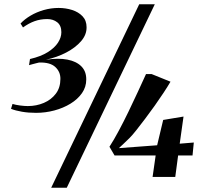

<svg xmlns="http://www.w3.org/2000/svg" viewBox="-20 -835 950 906"><path d="M150 -302.5Q114 -302.5 83.5 -307.8Q53 -313 32 -321.5L39 -344.5Q54 -340 74.8 -337.2Q95.5 -334.5 111 -334.5Q152 -334.5 187 -349.5Q222 -364.5 243.5 -393Q265 -421.5 265 -462.5Q265.5 -496 241 -518.8Q216.5 -541.5 164.5 -540Q157.5 -538.5 149 -536.2Q140.5 -534 132.2 -531.8Q124 -529.5 117 -527.5L121.5 -556.5Q173 -568.5 205.5 -589Q238 -609.5 253.8 -634Q269.5 -658.5 269.5 -683Q269.5 -714.5 250.2 -729.8Q231 -745 203 -745Q170.5 -745 143 -735Q115.5 -725 88.5 -705.5L77 -724Q96 -744.5 124.2 -761.2Q152.5 -778 186.8 -787.8Q221 -797.5 256.5 -797.5Q290 -797.5 320 -788Q350 -778.5 369.2 -758.5Q388.5 -738.5 388.5 -706.5Q389 -671 362.5 -640.5Q336 -610 292.5 -587.2Q249 -564.5 196.5 -553Q255 -562 297.8 -553.8Q340.5 -545.5 364 -521.8Q387.5 -498 387 -459.5Q387 -424.5 366.8 -395.5Q346.5 -366.5 312.5 -345.8Q278.5 -325 236.5 -313.8Q194.5 -302.5 150 -302.5ZM637 -815H710.5L295 51H221.5ZM700 0 714.5 -101.5H520.5L496.5 -142.5Q517.5 -175 540.2 -217.5Q563 -260 586 -307.5Q609 -355 630.2 -401Q651.5 -447 669 -485.5H695.5L784.5 -449.5Q771.5 -427 752 -397.5Q732.5 -368 710 -336.2Q687.5 -304.5 665 -274.8Q642.5 -245 623.5 -221Q604.5 -197 591.5 -184Q579 -171.5 564 -157.5Q549 -143.5 541 -136L721.5 -149.5L750 -269L846 -285L828 -157L894.5 -162.5L888.5 -101.5H820.5L807 0Z"/></svg>

Font: Merriweather 120pt
Style: Bold Italic
Weight: 700
Italic angle: -7.8°
Version: Version 2.101